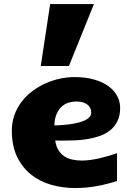

<svg xmlns="http://www.w3.org/2000/svg" viewBox="-20 -925 673 959"><path d="M564.5 -21Q518.6 -5.9 465.3 4.2Q412.1 14.2 354.5 14.2Q291.5 14.2 234.4 -2.4Q177.2 -19 133.8 -54.2Q90.3 -89.4 64.7 -143.3Q39.1 -197.3 39.1 -272Q39.1 -314.5 52.2 -350.8Q65.4 -387.2 88.1 -417Q110.8 -446.8 141.4 -469.7Q171.9 -492.7 206.8 -508.3Q241.7 -523.9 278.8 -532Q315.9 -540 351.6 -540Q407.7 -540 450.7 -527.6Q493.7 -515.1 522.2 -494.1Q550.8 -473.1 565.4 -445.3Q580.1 -417.5 580.1 -386.2Q580.1 -348.1 567.1 -321.3Q554.2 -294.4 532.5 -276.1Q510.7 -257.8 482.2 -247.3Q453.6 -236.8 421.9 -231.2Q390.1 -225.6 357.2 -224.1Q324.2 -222.7 294.4 -222.7Q284.2 -222.7 274.7 -222.9Q265.1 -223.1 255.9 -223.1Q259.8 -195.3 271.2 -176.3Q282.7 -157.2 300 -145.3Q317.4 -133.3 340.1 -128.2Q362.8 -123 388.7 -123Q408.2 -123 430.4 -126Q452.6 -128.9 475.3 -134Q498 -139.2 520.8 -145.8Q543.5 -152.3 564.5 -159.7ZM251.5 -298.3Q263.2 -298.8 281.5 -299.8Q299.8 -300.8 320.3 -303.2Q340.8 -305.7 361.3 -310.1Q381.8 -314.5 398.4 -321.3Q415 -328.1 425.3 -338.4Q435.5 -348.6 435.5 -363.3Q435.5 -388.2 415.8 -403.1Q396 -418 360.8 -418Q344.7 -418 326.2 -413.3Q307.6 -408.7 291.5 -395.5Q275.4 -382.3 264.2 -358.9Q252.9 -335.4 251.5 -298.3ZM183.6 -595.2 230.5 -904.8H449.2L324.2 -595.2Z"/></svg>

Font: Candal
Style: Regular
Weight: 400
Designer: vernon adams
Foundry: vernon adams
Version: Version 1.000